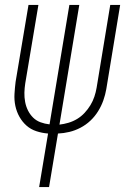

<svg xmlns="http://www.w3.org/2000/svg" viewBox="-20 -540 540 775"><path d="M138 215 174 -1Q149 -3 126.5 -10.5Q104 -18 87 -33Q70 -48 58.5 -68.5Q47 -89 42 -112.5Q37 -136 38.5 -161Q40 -186 43 -210L95 -520H135L82 -204Q79 -185 78.5 -166Q78 -147 81.5 -128.5Q85 -110 93 -94Q101 -78 113.5 -65.5Q126 -53 143.5 -46.5Q161 -40 180 -38L260 -520H300L220 -37Q238 -39 256.5 -44.5Q275 -50 291.5 -60Q308 -70 321.5 -84.5Q335 -99 345 -115.5Q355 -132 361 -150Q367 -168 370 -186L425 -520H465L409 -180Q405 -157 397 -134.5Q389 -112 376 -91Q363 -70 345 -53Q327 -36 305 -24.5Q283 -13 260 -7.5Q237 -2 214 -1L178 215Z"/></svg>

Font: Iosevka Curly Extralight
Style: Italic
Weight: 200
Italic angle: -9°
Monospace: yes
Designer: Belleve Invis
Foundry: Belleve Invis
Version: Version 22.1.2; ttfautohint (v1.8.4)